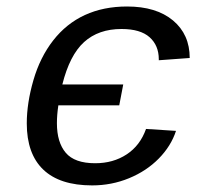

<svg xmlns="http://www.w3.org/2000/svg" viewBox="-20 -558 640 588"><path d="M369.1 -538.1Q458.5 -538.1 509.8 -495.4Q561 -452.6 561 -380.4L466.3 -373.5V-376.5Q466.3 -418.9 438 -444.1Q409.7 -469.2 352.1 -469.2Q281.7 -469.2 237.5 -429.2Q193.4 -389.2 170.9 -299.3H357.4L345.2 -235.4H158.7Q154.3 -206.1 154.3 -180.7Q154.3 -122.1 181.4 -90.1Q208.5 -58.1 271.5 -58.1Q326.7 -58.1 367.9 -85.2Q409.2 -112.3 427.2 -163.1L519 -157.2Q503.9 -110.8 466.3 -72.5Q428.7 -34.2 375.2 -12.2Q321.8 9.8 262.2 9.8Q163.1 9.8 112.5 -38.6Q62 -86.9 62 -180.2Q62 -242.2 82.3 -312.3Q102.5 -382.3 142.8 -434.1Q183.1 -485.8 240 -512Q296.9 -538.1 369.1 -538.1Z"/></svg>

Font: Cousine
Style: Italic
Weight: 400
Italic angle: -12°
Monospace: yes
Designer: Steve Matteson
Foundry: Monotype Imaging Inc.
Version: Version 1.21